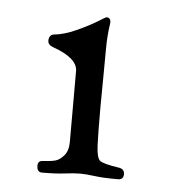

<svg xmlns="http://www.w3.org/2000/svg" viewBox="-36 -818 372 413"><g transform="rotate(5 150.0 -611.5)"><path d="M178 -784Q189 -784 187 -770Q183 -744 183 -716Q183 -691 182.5 -646Q182 -601 182 -589Q182 -534 183 -510Q184 -481 191.5 -475Q199 -469 233 -464Q245 -462 245 -451Q245 -439 233 -439Q201 -439 182.5 -441.5Q164 -444 151 -444Q138 -444 118.5 -441.5Q99 -439 69 -439Q58 -439 58 -453Q58 -464 69 -464Q86 -465 95.5 -467.5Q105 -470 114 -480.5Q123 -491 123 -510V-663Q123 -691 69 -710Q58 -714 58 -723Q58 -735 68 -737Q90 -739 116.5 -751Q143 -763 160 -773.5Q177 -784 178 -784Z"/></g></svg>

Font: EB Garamond SC 12
Style: Regular
Weight: 400
Version: Version 0.016 ; ttfautohint (v0.97) -l 8 -r 50 -G 200 -x 0 -